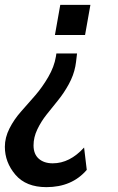

<svg xmlns="http://www.w3.org/2000/svg" viewBox="-37 -520 486 790"><path d="M195 -300H280Q275 -255 273 -247Q266 -210 246 -173.5Q226 -137 202 -107.5Q178 -78 155 -49Q132 -20 116.5 12.5Q101 45 101 78Q101 114 122.5 133Q144 152 180 152Q250 152 309 87L320 179Q259 250 154 250Q70 250 26.5 199Q-17 148 -17 84Q-17 46 2 8.5Q21 -29 50 -61.5Q79 -94 108 -127.5Q137 -161 161.5 -203Q186 -245 193 -287ZM211 -500H335L313 -376H189Z"/></svg>

Font: Cabin
Style: Bold Italic
Weight: 700
Designer: Pablo Impallari
Foundry: Pablo Impallari. www.impallari.com Igino Marini. www.ikern.com
Version: Version 1.005